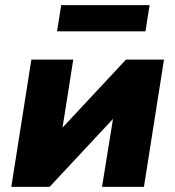

<svg xmlns="http://www.w3.org/2000/svg" viewBox="-20 -727 682 747"><path d="M24 0 102 -495H265L218 -197H192L470 -495H618L540 0H377L425 -298H451L173 0ZM202 -605 218 -707H562L546 -605Z"/></svg>

Font: Nunito Sans 11pt Black
Style: Italic
Weight: 900
Italic angle: -9°
Version: Version 3.101;gftools[0.9.27]